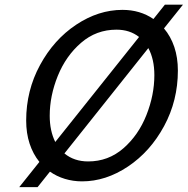

<svg xmlns="http://www.w3.org/2000/svg" viewBox="-20 -752 791 809"><path d="M630.4 -435.5Q630.4 -502.4 605 -549.3L251.5 -105.5Q292 -71.8 351.6 -71.8Q436.5 -71.8 500 -127.2Q563.5 -182.6 596.9 -267.1Q630.4 -351.6 630.4 -435.5ZM325.7 12.2Q288.1 12.2 253.4 1.7Q218.8 -8.8 190.4 -28.8L138.2 36.6H61L146 -69.8Q119.1 -103 104.7 -147Q90.3 -190.9 90.3 -244.1Q90.3 -370.6 148.7 -478Q207 -585.4 301 -647.9Q395 -710.4 496.1 -710.4Q570.3 -710.4 626.5 -671.9L674.8 -732.4H751L670.9 -632.3Q699.2 -599.1 714.4 -554.2Q729.5 -509.3 729.5 -454.6Q729.5 -328.1 671.4 -220.7Q613.3 -113.3 519.5 -50.5Q425.8 12.2 325.7 12.2ZM212.9 -153.8 565.9 -596.2Q526.9 -627 470.7 -627Q385.7 -627 321.8 -571.8Q257.8 -516.6 223.6 -432.4Q189.5 -348.1 189.5 -264.2Q189.5 -200.7 212.9 -153.8Z"/></svg>

Font: Lesson One
Style: Italic
Weight: 400
Italic angle: -14°
Designer: But Ko, Victor Gaultney, Annie Olsen, Julie Remington, Don Collingsworth, Eric Hays, Becca Hirsbrunner
Version: Version 1.100